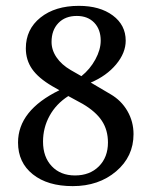

<svg xmlns="http://www.w3.org/2000/svg" viewBox="-20 -630 521 660"><path d="M237.8 -26.9Q288.6 -26.9 319.8 -58.1Q351.1 -89.4 351.1 -140.1Q351.1 -183.1 330.1 -214.8Q309.1 -246.6 264.2 -272.9L214.8 -299.8Q172.9 -272.9 150.4 -231.9Q127.9 -190.9 127.9 -143.1Q127.9 -90.3 158 -58.6Q188 -26.9 237.8 -26.9ZM244.1 -575.2Q204.1 -575.2 180.7 -550.8Q157.2 -526.4 157.2 -485.8Q157.2 -458 174.3 -432.9Q191.4 -407.7 223.1 -389.2L259.8 -368.2Q289.6 -392.1 307.9 -425.8Q326.2 -459.5 326.2 -490.2Q326.2 -528.8 304 -552Q281.7 -575.2 244.1 -575.2ZM412.1 -490.2Q412.1 -448.2 379.2 -408.7Q346.2 -369.1 292 -346.2L359.9 -306.2Q397 -284.7 418 -248.3Q439 -211.9 439 -168.9Q439 -91.8 379.2 -41Q319.3 9.8 230 9.8Q143.6 9.8 92.8 -30.8Q42 -71.3 42 -140.1Q42 -250.5 184.1 -319.8L159.2 -334Q111.8 -361.8 90.3 -392.8Q68.8 -423.8 68.8 -463.9Q68.8 -529.3 119.1 -569.6Q169.4 -609.9 251 -609.9Q323.2 -609.9 367.7 -576.9Q412.1 -543.9 412.1 -490.2Z"/></svg>

Font: Common Serif Medium
Style: Regular
Weight: 500
Designer: Philipp H. Poll, Khaled Hosny
Foundry: Stefan Peev, Context Ltd.
Version: Version 1.026